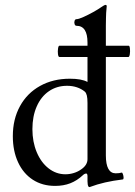

<svg xmlns="http://www.w3.org/2000/svg" viewBox="-20 -745 549 781"><path d="M479.5 -15.1Q439.9 -10.3 407.7 -2.9Q375.5 4.4 344.2 16.1Q341.3 16.1 339.6 13.4Q337.9 10.7 336.9 5.4Q335.9 0 335.9 -7.8V-27.8Q335.9 -39.1 330.6 -39.1Q327.6 -39.1 324 -37.4Q320.3 -35.6 316.9 -32.2Q293.5 -10.3 265.9 0.5Q238.3 11.2 204.1 11.2Q152.3 11.2 113.5 -13.9Q74.7 -39.1 53.5 -85Q32.2 -130.9 32.2 -191.4Q32.2 -260.3 61.3 -313.2Q90.3 -366.2 143.1 -395.5Q195.8 -424.8 264.2 -424.8Q288.1 -424.8 305.7 -421.6Q323.2 -418.5 335.9 -411.6V-571.8Q335.9 -606 324.7 -623Q313.5 -640.1 291 -640.1Q285.6 -640.1 283.4 -647Q281.2 -653.8 283.4 -660.4Q285.6 -667 291 -667Q299.8 -667 319.3 -675.8Q338.9 -684.6 359.4 -696Q379.9 -707.5 388.7 -713.9Q395.5 -718.8 401.1 -721.9Q406.7 -725.1 409.2 -725.1Q414.1 -725.1 414.1 -719.7Q411.1 -689.9 411.1 -671.4Q410.6 -661.1 410.6 -640.6V-112.8Q410.6 -76.7 420.7 -58.3Q430.7 -40 450.7 -40Q465.8 -40 475.1 -43Q477.5 -43.5 480 -36.6Q482.4 -29.8 482.7 -22.7Q482.9 -15.6 479.5 -15.1ZM325.2 -372.1Q311 -383.8 292.7 -389.9Q274.4 -396 252.9 -396Q210.9 -396 179 -374Q147 -352.1 129.4 -312Q111.8 -272 111.8 -219.7Q111.8 -168 129.4 -126Q147 -84 177.7 -60.1Q208.5 -36.1 246.1 -36.1Q263.7 -36.1 280.3 -41.3Q296.9 -46.4 310.5 -56.2Q323.2 -64.9 329.6 -75.4Q335.9 -85.9 335.9 -97.2V-326.2Q335.9 -345.2 333.3 -356.2Q330.6 -367.2 325.2 -372.1ZM221.7 -559.1H503.4Q507.3 -559.1 508.5 -547.6Q509.8 -536.1 508.1 -524.7Q506.3 -513.2 502.4 -513.2H221.7Q217.3 -513.2 215.8 -524.7Q214.4 -536.1 216.1 -547.6Q217.8 -559.1 221.7 -559.1Z"/></svg>

Font: Junicode Two Beta VF
Style: Regular
Weight: 400
Designer: Peter S. Baker
Foundry: Briery Creek Software
Version: Version 1.031 beta; ttfautohint (v1.8.1.43-b0c9)